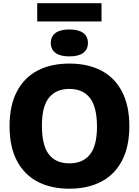

<svg xmlns="http://www.w3.org/2000/svg" viewBox="-20 -1136 843 1166"><path d="M38 -370Q38 -495 82.5 -580Q127 -665 208.5 -707.5Q290 -750 401.5 -750Q513 -750 594.8 -707.5Q676.5 -665 721 -579.8Q765.5 -494.5 765.5 -370Q765.5 -245.5 721 -160.5Q676.5 -75.5 594.8 -32.8Q513 10 401.5 10Q290 10 208.5 -32.5Q127 -75 82.5 -160Q38 -245 38 -370ZM569 -366.5Q569 -486 526.2 -541Q483.5 -596 401.5 -596Q320 -596 277.2 -542.5Q234.5 -489 234.5 -373.5Q234.5 -253 276.8 -198.5Q319 -144 401.5 -144Q483.5 -144 526.2 -197.8Q569 -251.5 569 -366.5ZM288.5 -875Q288.5 -914.5 317 -935.8Q345.5 -957 401.5 -957Q457 -957 485.5 -935.8Q514 -914.5 514 -875Q514 -836 485.5 -814.8Q457 -793.5 401.5 -793.5Q345.5 -793.5 317 -814.8Q288.5 -836 288.5 -875ZM206 -1005.5V-1116.5H596.5V-1005.5Z"/></svg>

Font: Encode Sans ExtraBold
Style: Regular
Weight: 800
Designer: Multiple Designers
Foundry: Impallari Type
Version: Version 2.000